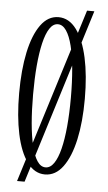

<svg xmlns="http://www.w3.org/2000/svg" viewBox="-56 -789 494 878"><g transform="rotate(5 191.0 -350.0)"><path d="M56.5 52 307.5 -752H341L91 52ZM180.5 11Q132.5 11 99 -35Q65.5 -81 48.2 -162Q31 -243 31 -349Q31 -456 48.2 -537.2Q65.5 -618.5 99 -664.8Q132.5 -711 180.5 -711Q229 -711 263 -664.8Q297 -618.5 314.8 -537.2Q332.5 -456 332.5 -349Q332.5 -243 314.8 -162Q297 -81 263 -35Q229 11 180.5 11ZM180.5 -21.5Q202.5 -21.5 219 -45.5Q235.5 -69.5 246.5 -113.2Q257.5 -157 263 -217Q268.5 -277 268.5 -349Q268.5 -421 263 -481.2Q257.5 -541.5 246.5 -585.8Q235.5 -630 219 -654.2Q202.5 -678.5 180.5 -678.5Q158.5 -678.5 142.5 -654.2Q126.5 -630 116 -585.8Q105.5 -541.5 100.2 -481.2Q95 -421 95 -349Q95 -277 100.2 -217Q105.5 -157 116 -113.2Q126.5 -69.5 142.5 -45.5Q158.5 -21.5 180.5 -21.5Z"/></g></svg>

Font: Imbue Thin 10pt Light
Style: Regular
Weight: 300
Version: Version 1.102